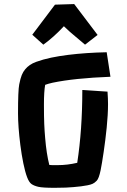

<svg xmlns="http://www.w3.org/2000/svg" viewBox="-20 -898 611 926"><path d="M288.1 -771.5Q239.3 -718.8 189 -682.6L135.7 -730.5L245.1 -875.5L337.9 -878.4L450.7 -729.5L390.1 -682.6Q332.5 -730.5 317.9 -743.7ZM78.1 -198.7Q66.9 -287.6 66.9 -351.6Q66.9 -462.4 72.8 -491.5Q78.6 -520.5 85 -536.1Q91.3 -551.8 101.6 -564Q120.6 -587.4 154.3 -599.6Q188 -611.8 226.6 -619.9Q265.1 -627.9 308.6 -633.3Q395 -644 494.6 -646L512.7 -527.8Q338.4 -521 233.4 -499Q211.9 -494.1 197.8 -488.8Q191.9 -455.6 191.9 -394.5Q191.9 -333.5 193.4 -299.8Q194.8 -266.1 197.8 -232.4Q204.1 -156.2 217.8 -102.5Q224.6 -101.6 231.9 -101.6Q239.3 -101.6 258.8 -101.6Q304.7 -101.6 352.5 -112.8Q377 -271.5 377 -463.9L498.5 -456.1Q501 -421.9 501 -396.2Q501 -370.6 499.3 -341.6Q497.6 -312.5 494.6 -282.5Q491.7 -252.4 487.8 -222.4Q483.9 -192.4 480 -165.3Q476.1 -138.2 472.2 -115.2L465.3 -77.1Q457 -37.1 446.5 -26.4Q436 -15.6 426.5 -11.5Q417 -7.3 402.3 -4.4Q387.7 -1.5 370.4 0.7Q353 2.9 334 4.4Q314.9 5.9 297.4 6.8Q268.1 7.8 243.2 7.8Q185.1 7.8 164.6 2.9Q144 -2 132.1 -10.3Q120.1 -18.6 110.6 -43.7Q101.1 -68.8 92.5 -110.6Q84 -152.3 78.1 -198.7Z"/></svg>

Font: Passero One
Style: Regular
Weight: 400
Designer: Viktoriya Grabowska
Foundry: Viktoriya Grabowska
Version: Version 1.003